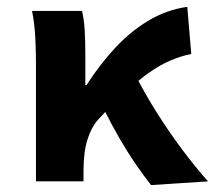

<svg xmlns="http://www.w3.org/2000/svg" viewBox="-20 -528 640 559"><path d="M84.7 0V-343.5Q84.7 -373.3 82.9 -415.1Q81 -456.8 73.4 -496.1H218.7Q224.6 -472.7 226.5 -440.7Q228.4 -408.6 228.4 -373.6V-280.8H232.4Q269.6 -339.2 314.3 -387.5Q358.9 -435.9 411.8 -467.7Q464.6 -499.5 525.2 -508.1L536.9 -371Q505.1 -364.4 475 -351.3Q444.8 -338.3 413.7 -316.2Q382.6 -294.2 346 -260.7Q309.3 -227.2 264.5 -178.4Q245.9 -157.4 234.5 -121.2Q223.1 -85.1 223.1 -29.4V0ZM419.8 10.9Q398.9 -15.6 375.8 -49.2Q352.6 -82.7 328.9 -123.4Q305.3 -164.1 281.4 -212L375.4 -307.5Q400.8 -256.8 436.3 -200.5Q471.8 -144.2 511 -91.8Q550.2 -39.5 585.7 0Z"/></svg>

Font: Source Code Pro ExtraLight
Style: Regular
Weight: 200
Monospace: yes
Designer: Paul D. Hunt, Teo Tuominen
Foundry: Adobe
Version: Version 1.026;hotconv 1.1.0;makeotfexe 2.6.0